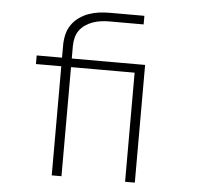

<svg xmlns="http://www.w3.org/2000/svg" viewBox="-52 -790 904 845"><g transform="rotate(5 400.0 -367.5)"><path d="M207 0V-482H95V-520H207V-575Q207 -599 212.5 -622.5Q218 -646 231.5 -665.5Q245 -685 264.5 -699Q284 -713 306.5 -721Q329 -729 352.5 -732Q376 -735 400 -735H552V-697H400Q382 -697 363.5 -694.5Q345 -692 328 -686Q311 -680 295.5 -669.5Q280 -659 269.5 -644.5Q259 -630 254.5 -612Q250 -594 250 -575V-520H471V-482H250V0ZM531 0V-482H386V-520H574V0Z"/></g></svg>

Font: Iosevka Aile Extralight
Style: Regular
Weight: 200
Designer: Belleve Invis
Foundry: Belleve Invis
Version: Version 31.1.0; ttfautohint (v1.8.4)